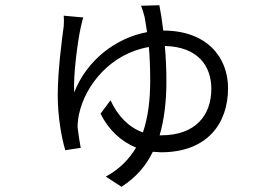

<svg xmlns="http://www.w3.org/2000/svg" viewBox="-20 -632 1040 735"><path d="M590 -612 520 -610C525 -598 530 -581 534 -565L543 -509C424 -487 312 -402 264 -278C260 -344 277 -472 289 -527C292 -539 295 -555 299 -565L224 -572C225 -561 225 -547 224 -532C218 -488 201 -363 201 -267C201 -188 215 -106 230 -57L289 -66C285 -86 279 -126 277 -145C277 -165 280 -183 283 -197C307 -306 403 -427 550 -452C553 -416 555 -374 555 -324C555 -250 547 -183 527 -125C472 -145 431 -188 403 -248L365 -197C395 -135 444 -90 501 -67C474 -22 437 16 385 44L445 83C500 48 539 3 565 -51L596 -49C775 -49 853 -161 853 -294C853 -415 770 -515 605 -515C600 -555 595 -588 590 -612ZM611 -456C738 -453 789 -379 789 -292C789 -189 727 -114 597 -114H591C609 -175 617 -245 617 -320C617 -367 615 -413 611 -456Z"/></svg>

Font: ChiuKong Gothic CL Normal
Style: Regular
Weight: 350
Designer: Ryoko NISHIZUKA 西塚涼子 (kana, bopomofo & ideographs); Paul D. Hunt (Latin, Greek & Cyrillic); Sandoll Communications 산돌커뮤니
Foundry: Adobe
Version: Version 1.300